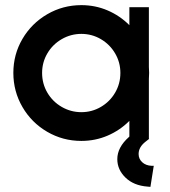

<svg xmlns="http://www.w3.org/2000/svg" viewBox="-20 -541 661 748"><path d="M32 -257Q32 -329 67.5 -389.5Q103 -450 164 -485.5Q225 -521 297 -521Q351 -521 399 -500.5Q447 -480 484 -443V-513H560V-280L561 -257L560 -234V-1L561 0L547 11Q520 32 520 59Q520 78 534 91Q548 104 571 105H579L566 187L555 186Q501 182 469 151Q437 120 437 79Q437 33 482 -7L484 -9V-70Q447 -33 399 -12.5Q351 8 297 8Q225 8 164 -27.5Q103 -63 67.5 -124Q32 -185 32 -257ZM449 -257Q449 -298 428.5 -333Q408 -368 373 -388.5Q338 -409 297 -409Q256 -409 220.5 -388.5Q185 -368 164.5 -333Q144 -298 144 -257Q144 -215 164.5 -180Q185 -145 220.5 -124.5Q256 -104 297 -104Q338 -104 373 -124.5Q408 -145 428.5 -180Q449 -215 449 -257Z"/></svg>

Font: Lineal Medium
Style: Regular
Weight: 600
Designer: Created by Frank Adebiaye with contributions from Anton Moglia & Ariel Martín Pérez
Created by Frank ADEBIAYE with FontF
Foundry: Velvetyne Type Foundry
Version: Version 2.000